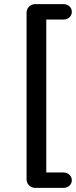

<svg xmlns="http://www.w3.org/2000/svg" viewBox="-20 -725 368 925"><path d="M149 180Q132 180 120 168Q108 156 108 139V-664Q108 -681 120 -693Q132 -705 149 -705H286Q303 -705 314.5 -694.5Q326 -684 326 -668Q326 -652 314.5 -641.5Q303 -631 286 -631H203V106H286Q303 106 314.5 117Q326 128 326 143Q326 159 314.5 169.5Q303 180 286 180Z"/></svg>

Font: Chiron GoRound TC
Style: Regular
Weight: 400
Designer: Ryoko NISHIZUKA 西塚涼子 (kana, bopomofo & ideographs); Paul D. Hunt (Latin, Greek & Cyrillic); Sandoll Communications 산돌커뮤니
Foundry: Adobe
Version: Version 1.000;hotconv 1.1.1;makeotfexe 2.6.0